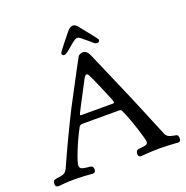

<svg xmlns="http://www.w3.org/2000/svg" viewBox="-152 -1018 1125 1163"><g transform="rotate(-20 410.0 -436.5)"><path d="M334 -728.5Q326.2 -728.5 322.3 -733.4Q318.4 -738.3 318.4 -742.2Q318.4 -749 354.5 -793.9Q382.8 -829.1 404.3 -855.5Q421.9 -878.9 442.4 -878.9Q455.1 -878.9 467.8 -865.2Q559.6 -752 560.5 -748Q561.5 -746.1 561.5 -743.2Q561.5 -738.3 557.6 -733.4Q553.7 -728.5 545.9 -728.5Q533.2 -728.5 519.5 -742.2Q511.7 -749 502.9 -756.3Q494.1 -763.7 488.8 -768.1Q483.4 -772.5 477.5 -777.3Q471.7 -782.2 468.3 -785.2Q464.8 -788.1 460.9 -791Q457 -793.9 454.6 -795.4Q452.1 -796.9 449.7 -797.9Q447.3 -798.8 444.8 -799.3Q442.4 -799.8 440.4 -799.8Q426.8 -799.8 386.2 -764.2Q345.7 -728.5 334 -728.5ZM136.7 0Q120.1 0 103.5 0.5Q86.9 1 74.2 2Q61.5 2.9 51.8 3.9Q42 4.9 36.1 5.4Q30.3 5.9 29.3 5.9Q8.8 5.9 8.8 -14.6Q8.8 -19.5 9.3 -22.9Q9.8 -26.4 11.2 -29.3Q12.7 -32.2 13.7 -34.2Q14.6 -36.1 18.1 -37.6Q21.5 -39.1 22.5 -39.6Q23.4 -40 28.8 -41Q34.2 -42 35.6 -42.5Q37.1 -43 44.4 -43.9Q51.8 -44.9 53.7 -44.9Q77.1 -47.9 88.9 -57.1Q100.6 -66.4 111.3 -92.8Q181.6 -250 263.7 -413.1Q408.2 -686.5 413.1 -693.4Q415 -695.3 418.9 -698.2Q429.7 -706.1 443.4 -706.1Q469.7 -706.1 485.4 -668L628.9 -335.9Q738.3 -71.3 740.2 -68.4Q751 -52.7 769 -47.9Q787.1 -43 800.3 -41Q813.5 -39.1 815.4 -29.3Q817.4 -21.5 817.4 -15.6Q817.4 5.9 796.9 5.9L780.3 3.9Q763.7 2.9 735.8 1.5Q708 0 681.6 0Q649.4 0 623 1.5Q596.7 2.9 581.5 4.4Q566.4 5.9 563.5 5.9Q543 5.9 543 -10.7Q543 -15.6 543.5 -19.5Q543.9 -23.4 545.4 -26.9Q546.9 -30.3 547.4 -32.2Q547.9 -34.2 551.8 -36.1Q555.7 -38.1 557.6 -38.6Q559.6 -39.1 565.4 -40Q571.3 -41 574.7 -41.5Q578.1 -42 586.9 -43Q595.7 -43.9 601.6 -44.9Q622.1 -48.8 622.1 -64.5Q622.1 -79.1 598.1 -153.8Q574.2 -228.5 546.9 -290Q543 -299.8 529.3 -299.8H293.9Q278.3 -299.8 271.5 -288.1Q237.3 -224.6 210.4 -156.7Q183.6 -88.9 183.6 -72.3Q183.6 -54.7 194.8 -49.3Q206.1 -43.9 234.4 -41Q243.2 -41 247.1 -40Q268.6 -38.1 268.6 -15.6Q268.6 5.9 247.1 5.9Q244.1 5.9 230 4.4Q215.8 2.9 190.9 1.5Q166 0 136.7 0ZM508.8 -351.6Q517.6 -351.6 517.6 -359.4Q517.6 -367.2 479 -457Q440.4 -546.9 429.7 -565.4Q425.8 -572.3 418.9 -572.3Q410.2 -572.3 400.4 -554.7Q297.9 -361.3 297.9 -356.4Q297.9 -351.6 303.7 -351.6Z"/></g></svg>

Font: Goudy Bookletter 1911
Style: Regular
Weight: 400
Version: Version 2010.07.03